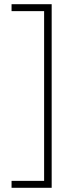

<svg xmlns="http://www.w3.org/2000/svg" viewBox="-20 -735 347 914"><path d="M35 126H190V-682H35V-715H226V159H35Z"/></svg>

Font: Noto Sans Arabic ExtCond ExtLt
Style: Regular
Weight: 200
Width: 2
Designer: Monotype Design Team, Nadine Chahine, Nizar Qandah and Khaled Hosny
Foundry: Monotype Imaging Inc.
Version: Version 2.012; ttfautohint (v1.8.4.7-5d5b)